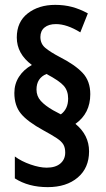

<svg xmlns="http://www.w3.org/2000/svg" viewBox="-20 -780 435 789"><path d="M39 -398Q39 -435 58 -464.5Q77 -494 111 -513Q49 -559 49 -626Q49 -690 94 -725Q139 -760 207 -760Q244 -760 276 -751.5Q308 -743 341 -725L310 -647Q255 -681 210 -681Q180 -681 163 -667Q146 -653 146 -628Q146 -600 166.5 -583Q187 -566 225 -546Q288 -514 319.5 -480.5Q351 -447 351 -393Q351 -314 290 -271Q346 -225 346 -158Q346 -90 299.5 -50.5Q253 -11 176 -11Q97 -11 41 -47V-137Q68 -117 105.5 -104Q143 -91 172 -91Q208 -91 228 -108Q248 -125 248 -153Q248 -173 240.5 -186Q233 -199 213.5 -212Q194 -225 159 -244Q93 -280 66 -313Q39 -346 39 -398ZM130 -412Q130 -385 147.5 -365.5Q165 -346 198 -327L230 -310Q260 -332 260 -375Q260 -407 242 -427.5Q224 -448 171 -476Q130 -459 130 -412Z"/></svg>

Font: Noto Sans Lao ExtraCondensed SemiBold
Style: Regular
Weight: 600
Width: 2
Designer: Monotype Design Team
Foundry: Monotype Imaging Inc.
Version: Version 2.003; ttfautohint (v1.8.4.7-5d5b)